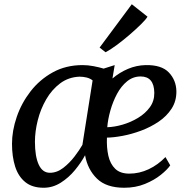

<svg xmlns="http://www.w3.org/2000/svg" viewBox="-20 -874 890 904"><path d="M520 -567.5 509.5 -504.5Q543 -533 582.8 -549.8Q622.5 -566.5 665.5 -567.5Q740.5 -569 775 -532.8Q809.5 -496.5 810.5 -444.5Q811 -398 787.8 -362.2Q764.5 -326.5 726.8 -301Q689 -275.5 644.8 -259Q600.5 -242.5 558 -234.5Q515.5 -226.5 483.5 -226Q481.5 -179 490.2 -140.5Q499 -102 522.5 -79.2Q546 -56.5 589 -56.5Q636 -56.5 680 -77.2Q724 -98 759 -134.5L781.5 -95.5Q768 -75.5 737.2 -50.8Q706.5 -26 662.5 -8Q618.5 10 565 10Q480.5 10 436.5 -33Q392.5 -76 380.5 -143Q362 -108.5 332.8 -73Q303.5 -37.5 266 -13.8Q228.5 10 185.5 10Q131.5 10 98.8 -16.8Q66 -43.5 51.2 -90.2Q36.5 -137 36.5 -197Q36.5 -258.5 58.8 -323.5Q81 -388.5 123.8 -443.8Q166.5 -499 228.2 -533.2Q290 -567.5 369 -567.5Q394 -567.5 420.2 -562.5Q446.5 -557.5 468 -551ZM642 -514Q606.5 -514 578.5 -491.2Q550.5 -468.5 531 -432Q511.5 -395.5 499.8 -354Q488 -312.5 485 -275Q519 -276 557.5 -287.2Q596 -298.5 630 -319Q664 -339.5 685.5 -369Q707 -398.5 706.5 -437Q705.5 -514 642 -514ZM368 -192 416 -495.5Q404 -505 387.8 -509Q371.5 -513 354.5 -513Q302.5 -511 263.2 -481.5Q224 -452 197.5 -406.2Q171 -360.5 157.8 -307.8Q144.5 -255 144.5 -206.5Q144.5 -138 162.2 -99.2Q180 -60.5 215 -60.5Q248 -60.5 277.8 -83.5Q307.5 -106.5 331 -137.2Q354.5 -168 368 -192ZM449 -650 600.5 -854 674.5 -795.5Q667.5 -783 644.2 -760Q621 -737 590.2 -710.5Q559.5 -684 529 -661.5Q498.5 -639 477 -628Z"/></svg>

Font: Merriweather
Style: Italic
Weight: 400
Italic angle: -7.8°
Designer: Eben Sorkin
Foundry: Eben Sorkin
Version: Version 2.100